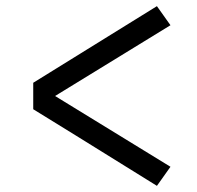

<svg xmlns="http://www.w3.org/2000/svg" viewBox="-20 -652 640 624"><path d="M490 -48 229 -210 88 -297V-383L490 -632L534 -570L159 -340L534 -110Z"/></svg>

Font: Nova
Style: Regular
Weight: 400
Monospace: yes
Designer: Belleve Invis
Foundry: Belleve Invis
Version: Version 24.1.4; ttfautohint (v1.8.4)